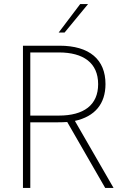

<svg xmlns="http://www.w3.org/2000/svg" viewBox="-20 -921 622 941"><path d="M92.5 0H128.5V-321.5H258.5C276 -321.5 294 -322 309.5 -323L495.5 0H536.5L347 -328.5C445.5 -350 497 -412.5 497 -509C497 -628.5 419.5 -697 271.5 -697H92.5ZM128.5 -354.5V-664H268.5C389 -664 461 -612.5 461 -508.5C461 -406 390.5 -354.5 268.5 -354.5ZM267.5 -761.5H296.5L411.5 -901H373Z"/></svg>

Font: HK Grotesk ExtraLight
Style: Regular
Weight: 200
Designer: Alfredo Marco Pradil
Foundry: Hanken Design Co.
Version: Version 3.001;FEAKit 1.0